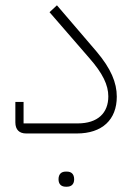

<svg xmlns="http://www.w3.org/2000/svg" viewBox="-20 -504 505 725"><path d="M228 201H233C249 201 260 192 260 173C260 153 249 144 233 144H228C212 144 201 153 201 173C201 192 212 201 228 201ZM79 0H270C366 0 421 -52 421 -139C421 -192 399 -245 344 -310L195 -484L167 -458L317 -285C368 -227 389 -183 389 -140C389 -78 350 -38 273 -38H69V-119H38V-42C38 -14 53 0 79 0Z"/></svg>

Font: IBM Plex Arabic ExtraLight
Style: Regular
Weight: 200
Designer: Mike Abbink, Paul van der Laan, Pieter van Rosmalen, Wael Morcos, Khajak Apelian
Foundry: Bold Monday
Version: Version 1.0